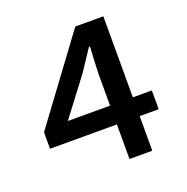

<svg xmlns="http://www.w3.org/2000/svg" viewBox="-117 -746 832 855"><g transform="rotate(-20 299.5 -318.5)"><path d="M154 -253 288 -430C310 -464 334 -498 355 -531H360C358 -493 355 -443 354 -405V-253ZM552 -253H462V-637H329L37 -242V-164H354V0H462V-164H552Z"/></g></svg>

Font: Source Code Pro Semibold
Style: Regular
Weight: 600
Monospace: yes
Designer: Paul D. Hunt
Foundry: Adobe Systems Incorporated
Version: Version 1.017;PS 1.000;hotconv 1.0.70;makeotf.lib2.5.5900